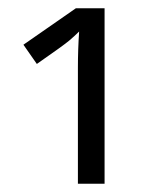

<svg xmlns="http://www.w3.org/2000/svg" viewBox="-20 -734 387 468"><path d="M234.9 -286.1H169.9V-568.8Q169.9 -613.3 172.9 -657.2Q161.1 -645.5 148.4 -634.8Q135.7 -624 69.8 -578.1L37.1 -625L165 -713.9H234.9Z"/></svg>

Font: OpenSansHebrew-Regular
Style: Regular
Weight: 400
Foundry: Ascender Corporation, Yanek Iontef
Version: Version 2.001;PS 002.001;hotconv 1.0.70;makeotf.lib2.5.58329